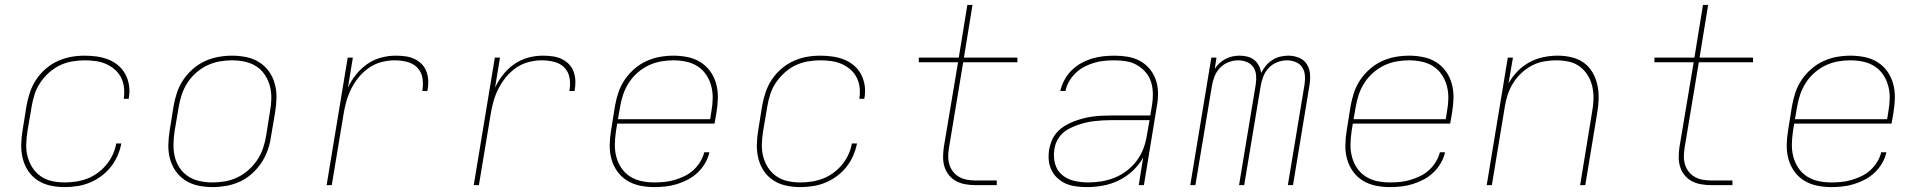

<svg xmlns="http://www.w3.org/2000/svg" viewBox="-20 -755 7840 783"><path d="M244 8Q214 8 186 2Q158 -4 134.5 -19Q111 -34 95.5 -57Q80 -80 73 -107.5Q66 -135 66.5 -164.5Q67 -194 72 -223L88 -323Q93 -351 102 -378Q111 -405 127 -429.5Q143 -454 166 -474Q189 -494 215.5 -506Q242 -518 269.5 -523Q297 -528 325 -528Q350 -528 375 -524.5Q400 -521 422.5 -512Q445 -503 463 -487.5Q481 -472 492 -451Q503 -430 506.5 -405Q510 -380 505 -354Q505 -354 505 -353.5Q505 -353 505 -352H484Q484 -353 484.5 -353.5Q485 -354 485 -354Q488 -377 485.5 -399Q483 -421 473 -440Q463 -459 447 -472.5Q431 -486 411.5 -494.5Q392 -503 369.5 -506Q347 -509 325 -509Q300 -509 274 -504.5Q248 -500 224 -488.5Q200 -477 179.5 -458.5Q159 -440 144 -417.5Q129 -395 121 -370Q113 -345 109 -320L92 -220Q88 -194 87 -167.5Q86 -141 92.5 -116.5Q99 -92 112.5 -71Q126 -50 146.5 -36Q167 -22 192 -16.5Q217 -11 244 -11Q267 -11 290 -14.5Q313 -18 335.5 -26.5Q358 -35 378.5 -50Q399 -65 414.5 -84Q430 -103 440 -125Q450 -147 454 -170H475Q470 -145 459.5 -120.5Q449 -96 432 -74.5Q415 -53 392.5 -36.5Q370 -20 345.5 -10Q321 0 295 4Q269 8 244 8Z M847 8Q817 8 788.5 2Q760 -4 736.5 -19Q713 -34 697 -56.5Q681 -79 673.5 -106.5Q666 -134 666.5 -163.5Q667 -193 672 -223L688 -323Q693 -351 702 -378Q711 -405 727.5 -429.5Q744 -454 767 -474Q790 -494 816.5 -506Q843 -518 871 -523Q899 -528 927 -528Q956 -528 985 -522Q1014 -516 1037.5 -501Q1061 -486 1077 -463.5Q1093 -441 1100.5 -413.5Q1108 -386 1107.5 -356.5Q1107 -327 1102 -297L1085 -197Q1081 -169 1071.5 -142Q1062 -115 1045.5 -90.5Q1029 -66 1006.5 -46Q984 -26 957.5 -14Q931 -2 902.5 3Q874 8 847 8ZM847 -11Q872 -11 898 -15.5Q924 -20 948 -31.5Q972 -43 993 -61.5Q1014 -80 1029 -102.5Q1044 -125 1052.5 -150Q1061 -175 1065 -200L1081 -300Q1086 -327 1086.5 -353.5Q1087 -380 1080.5 -404.5Q1074 -429 1060 -450Q1046 -471 1025 -484.5Q1004 -498 978.5 -503.5Q953 -509 926 -509Q901 -509 875.5 -504.5Q850 -500 825.5 -488.5Q801 -477 780 -458.5Q759 -440 744.5 -417.5Q730 -395 721.5 -370Q713 -345 709 -320L692 -220Q688 -193 687.5 -166.5Q687 -140 693 -115.5Q699 -91 713 -70Q727 -49 748 -35.5Q769 -22 794.5 -16.5Q820 -11 847 -11Z M1312 0 1398 -520H1419L1399 -398Q1412 -426 1432 -451Q1452 -476 1478 -494Q1504 -512 1534 -520Q1564 -528 1593 -528Q1613 -528 1632.5 -525.5Q1652 -523 1669.5 -515Q1687 -507 1700 -493.5Q1713 -480 1719.5 -462Q1726 -444 1726.5 -424Q1727 -404 1723 -384H1702Q1707 -410 1703 -435.5Q1699 -461 1682.5 -478.5Q1666 -496 1641 -502.5Q1616 -509 1590 -509Q1563 -509 1536 -502Q1509 -495 1485.5 -479Q1462 -463 1443.5 -440.5Q1425 -418 1412.5 -393Q1400 -368 1392.5 -341.5Q1385 -315 1381 -289L1333 0Z M1912 0 1998 -520H2019L1999 -398Q2012 -426 2032 -451Q2052 -476 2078 -494Q2104 -512 2134 -520Q2164 -528 2193 -528Q2213 -528 2232.5 -525.5Q2252 -523 2269.5 -515Q2287 -507 2300 -493.5Q2313 -480 2319.5 -462Q2326 -444 2326.5 -424Q2327 -404 2323 -384H2302Q2307 -410 2303 -435.5Q2299 -461 2282.5 -478.5Q2266 -496 2241 -502.5Q2216 -509 2190 -509Q2163 -509 2136 -502Q2109 -495 2085.5 -479Q2062 -463 2043.5 -440.5Q2025 -418 2012.5 -393Q2000 -368 1992.5 -341.5Q1985 -315 1981 -289L1933 0Z M2648 8Q2618 8 2589.5 2Q2561 -4 2537.5 -18.5Q2514 -33 2497.5 -56Q2481 -79 2473.5 -106.5Q2466 -134 2466.5 -163.5Q2467 -193 2472 -223L2488 -323Q2493 -351 2502 -378Q2511 -405 2527.5 -429.5Q2544 -454 2567 -474Q2590 -494 2616.5 -506Q2643 -518 2671 -523Q2699 -528 2727 -528Q2756 -528 2785 -522Q2814 -516 2837.5 -501Q2861 -486 2877 -463.5Q2893 -441 2900.5 -413.5Q2908 -386 2907.5 -356.5Q2907 -327 2902 -297L2894 -251H2497L2492 -220Q2488 -193 2487.5 -166.5Q2487 -140 2493.5 -115.5Q2500 -91 2514 -70Q2528 -49 2549 -35.5Q2570 -22 2595.5 -16.5Q2621 -11 2648 -11Q2669 -11 2689.5 -13Q2710 -15 2730.5 -21Q2751 -27 2771 -36.5Q2791 -46 2807.5 -61Q2824 -76 2835.5 -95Q2847 -114 2852 -134H2873Q2868 -111 2855.5 -89.5Q2843 -68 2825 -51Q2807 -34 2785 -22.5Q2763 -11 2740 -4Q2717 3 2694 5.5Q2671 8 2648 8ZM2500 -269H2876L2881 -300Q2886 -327 2886.5 -353.5Q2887 -380 2880.5 -404.5Q2874 -429 2860 -450Q2846 -471 2825 -484.5Q2804 -498 2778.5 -503.5Q2753 -509 2726 -509Q2701 -509 2675.5 -504.5Q2650 -500 2625.5 -488.5Q2601 -477 2580 -458.5Q2559 -440 2544.5 -417.5Q2530 -395 2521.5 -370Q2513 -345 2509 -320Z M3244 8Q3214 8 3186 2Q3158 -4 3134.5 -19Q3111 -34 3095.5 -57Q3080 -80 3073 -107.5Q3066 -135 3066.5 -164.5Q3067 -194 3072 -223L3088 -323Q3093 -351 3102 -378Q3111 -405 3127 -429.5Q3143 -454 3166 -474Q3189 -494 3215.5 -506Q3242 -518 3269.5 -523Q3297 -528 3325 -528Q3350 -528 3375 -524.5Q3400 -521 3422.5 -512Q3445 -503 3463 -487.5Q3481 -472 3492 -451Q3503 -430 3506.5 -405Q3510 -380 3505 -354Q3505 -354 3505 -353.5Q3505 -353 3505 -352H3484Q3484 -353 3484.5 -353.5Q3485 -354 3485 -354Q3488 -377 3485.5 -399Q3483 -421 3473 -440Q3463 -459 3447 -472.5Q3431 -486 3411.5 -494.5Q3392 -503 3369.5 -506Q3347 -509 3325 -509Q3300 -509 3274 -504.5Q3248 -500 3224 -488.5Q3200 -477 3179.5 -458.5Q3159 -440 3144 -417.5Q3129 -395 3121 -370Q3113 -345 3109 -320L3092 -220Q3088 -194 3087 -167.5Q3086 -141 3092.5 -116.5Q3099 -92 3112.5 -71Q3126 -50 3146.5 -36Q3167 -22 3192 -16.5Q3217 -11 3244 -11Q3267 -11 3290 -14.5Q3313 -18 3335.5 -26.5Q3358 -35 3378.5 -50Q3399 -65 3414.5 -84Q3430 -103 3440 -125Q3450 -147 3454 -170H3475Q3470 -145 3459.5 -120.5Q3449 -96 3432 -74.5Q3415 -53 3392.5 -36.5Q3370 -20 3345.5 -10Q3321 0 3295 4Q3269 8 3244 8Z M3958 0Q3938 0 3917.5 -3.5Q3897 -7 3880 -16Q3863 -25 3850.5 -40Q3838 -55 3832 -74Q3826 -93 3826 -113.5Q3826 -134 3829 -155L3887 -501H3727V-520H3890L3925 -735H3946L3911 -520H4129V-501H3908L3850 -152Q3847 -134 3847 -116.5Q3847 -99 3852 -83Q3857 -67 3867.5 -54Q3878 -41 3892.5 -33Q3907 -25 3924 -22Q3941 -19 3958 -19H4045V0Z M4412 8Q4390 8 4368 5Q4346 2 4327 -6Q4308 -14 4292.5 -28.5Q4277 -43 4268 -61.5Q4259 -80 4257 -102Q4255 -124 4259 -147Q4262 -165 4270 -183.5Q4278 -202 4292 -217Q4306 -232 4323.5 -242.5Q4341 -253 4359.5 -260Q4378 -267 4397 -272Q4416 -277 4435 -279.5Q4454 -282 4473 -283Q4492 -284 4511 -284H4671L4678 -326Q4682 -350 4681.5 -374.5Q4681 -399 4674 -421Q4667 -443 4652 -460.5Q4637 -478 4617 -489.5Q4597 -501 4573.5 -505Q4550 -509 4525 -509Q4505 -509 4484 -507Q4463 -505 4442.5 -499Q4422 -493 4402.5 -483Q4383 -473 4367 -457.5Q4351 -442 4340 -423Q4329 -404 4325 -384H4304Q4309 -406 4320.5 -428Q4332 -450 4349.5 -467.5Q4367 -485 4388.5 -497Q4410 -509 4433 -516Q4456 -523 4479 -525.5Q4502 -528 4525 -528Q4553 -528 4579.5 -523.5Q4606 -519 4629 -506.5Q4652 -494 4668.5 -474Q4685 -454 4693.5 -429.5Q4702 -405 4702.5 -377.5Q4703 -350 4698 -323L4645 0H4624L4642 -113Q4626 -83 4599.5 -58.5Q4573 -34 4542 -19Q4511 -4 4478 2Q4445 8 4412 8ZM4418 -11Q4445 -11 4472.5 -15.5Q4500 -20 4526 -30.5Q4552 -41 4575.5 -59Q4599 -77 4616 -100Q4633 -123 4643 -149.5Q4653 -176 4657 -203L4668 -265H4511Q4494 -265 4477 -264Q4460 -263 4442.5 -261Q4425 -259 4408 -255Q4391 -251 4374 -245Q4357 -239 4340.5 -230.5Q4324 -222 4311 -209Q4298 -196 4290 -179.5Q4282 -163 4280 -146Q4275 -116 4282.5 -88Q4290 -60 4311 -42Q4332 -24 4360.5 -17.5Q4389 -11 4418 -11Z M4834 0 4920 -520H4941L4934 -474Q4942 -487 4953.5 -497.5Q4965 -508 4978.5 -515Q4992 -522 5006.5 -525Q5021 -528 5035 -528Q5052 -528 5067.5 -524Q5083 -520 5095 -510.5Q5107 -501 5114 -487Q5121 -473 5123 -457Q5131 -473 5142.5 -487Q5154 -501 5169 -510.5Q5184 -520 5200.5 -524Q5217 -528 5234 -528Q5257 -528 5277.5 -519.5Q5298 -511 5309.5 -493Q5321 -475 5322.5 -452Q5324 -429 5320 -406L5253 0H5232L5300 -410Q5303 -429 5301.5 -447.5Q5300 -466 5290.5 -480.5Q5281 -495 5264 -502Q5247 -509 5228 -509Q5208 -509 5188 -501Q5168 -493 5153.5 -477.5Q5139 -462 5131.5 -442Q5124 -422 5121 -403L5054 0H5033L5101 -410Q5104 -429 5102.5 -447.5Q5101 -466 5091.5 -480.5Q5082 -495 5065 -502Q5048 -509 5029 -509Q5009 -509 4989 -501Q4969 -493 4954.5 -477.5Q4940 -462 4932.5 -442Q4925 -422 4922 -403L4855 0Z M5648 8Q5618 8 5589.5 2Q5561 -4 5537.5 -18.5Q5514 -33 5497.5 -56Q5481 -79 5473.5 -106.5Q5466 -134 5466.5 -163.5Q5467 -193 5472 -223L5488 -323Q5493 -351 5502 -378Q5511 -405 5527.5 -429.5Q5544 -454 5567 -474Q5590 -494 5616.5 -506Q5643 -518 5671 -523Q5699 -528 5727 -528Q5756 -528 5785 -522Q5814 -516 5837.5 -501Q5861 -486 5877 -463.5Q5893 -441 5900.5 -413.5Q5908 -386 5907.5 -356.5Q5907 -327 5902 -297L5894 -251H5497L5492 -220Q5488 -193 5487.5 -166.5Q5487 -140 5493.5 -115.5Q5500 -91 5514 -70Q5528 -49 5549 -35.5Q5570 -22 5595.5 -16.5Q5621 -11 5648 -11Q5669 -11 5689.5 -13Q5710 -15 5730.5 -21Q5751 -27 5771 -36.5Q5791 -46 5807.5 -61Q5824 -76 5835.5 -95Q5847 -114 5852 -134H5873Q5868 -111 5855.5 -89.5Q5843 -68 5825 -51Q5807 -34 5785 -22.5Q5763 -11 5740 -4Q5717 3 5694 5.5Q5671 8 5648 8ZM5500 -269H5876L5881 -300Q5886 -327 5886.5 -353.5Q5887 -380 5880.5 -404.5Q5874 -429 5860 -450Q5846 -471 5825 -484.5Q5804 -498 5778.5 -503.5Q5753 -509 5726 -509Q5701 -509 5675.5 -504.5Q5650 -500 5625.5 -488.5Q5601 -477 5580 -458.5Q5559 -440 5544.5 -417.5Q5530 -395 5521.5 -370Q5513 -345 5509 -320Z M6043 0 6129 -520H6150L6132 -415Q6147 -442 6169 -464.5Q6191 -487 6218 -501.5Q6245 -516 6274.5 -522Q6304 -528 6332 -528Q6361 -528 6389 -521.5Q6417 -515 6438.5 -499.5Q6460 -484 6474 -460.5Q6488 -437 6494 -410Q6500 -383 6499.5 -354.5Q6499 -326 6494 -297L6445 0H6424L6473 -300Q6478 -326 6478.5 -352Q6479 -378 6473.5 -402.5Q6468 -427 6455 -448Q6442 -469 6422.5 -483.5Q6403 -498 6378 -503.5Q6353 -509 6326 -509Q6302 -509 6276.5 -504.5Q6251 -500 6228 -488Q6205 -476 6185 -457.5Q6165 -439 6151 -416.5Q6137 -394 6129 -370Q6121 -346 6117 -321L6064 0Z M6958 0Q6938 0 6917.5 -3.5Q6897 -7 6880 -16Q6863 -25 6850.5 -40Q6838 -55 6832 -74Q6826 -93 6826 -113.5Q6826 -134 6829 -155L6887 -501H6727V-520H6890L6925 -735H6946L6911 -520H7129V-501H6908L6850 -152Q6847 -134 6847 -116.5Q6847 -99 6852 -83Q6857 -67 6867.5 -54Q6878 -41 6892.5 -33Q6907 -25 6924 -22Q6941 -19 6958 -19H7045V0Z M7448 8Q7418 8 7389.5 2Q7361 -4 7337.5 -18.5Q7314 -33 7297.5 -56Q7281 -79 7273.5 -106.5Q7266 -134 7266.5 -163.5Q7267 -193 7272 -223L7288 -323Q7293 -351 7302 -378Q7311 -405 7327.5 -429.5Q7344 -454 7367 -474Q7390 -494 7416.5 -506Q7443 -518 7471 -523Q7499 -528 7527 -528Q7556 -528 7585 -522Q7614 -516 7637.5 -501Q7661 -486 7677 -463.5Q7693 -441 7700.5 -413.5Q7708 -386 7707.5 -356.5Q7707 -327 7702 -297L7694 -251H7297L7292 -220Q7288 -193 7287.5 -166.5Q7287 -140 7293.5 -115.5Q7300 -91 7314 -70Q7328 -49 7349 -35.5Q7370 -22 7395.5 -16.5Q7421 -11 7448 -11Q7469 -11 7489.5 -13Q7510 -15 7530.5 -21Q7551 -27 7571 -36.5Q7591 -46 7607.5 -61Q7624 -76 7635.5 -95Q7647 -114 7652 -134H7673Q7668 -111 7655.5 -89.5Q7643 -68 7625 -51Q7607 -34 7585 -22.5Q7563 -11 7540 -4Q7517 3 7494 5.5Q7471 8 7448 8ZM7300 -269H7676L7681 -300Q7686 -327 7686.5 -353.5Q7687 -380 7680.5 -404.5Q7674 -429 7660 -450Q7646 -471 7625 -484.5Q7604 -498 7578.5 -503.5Q7553 -509 7526 -509Q7501 -509 7475.5 -504.5Q7450 -500 7425.5 -488.5Q7401 -477 7380 -458.5Q7359 -440 7344.5 -417.5Q7330 -395 7321.5 -370Q7313 -345 7309 -320Z"/></svg>

Font: Iosevka SS04 Th Ex Obl
Style: Regular
Weight: 100
Width: 7
Italic angle: -9°
Monospace: yes
Designer: Belleve Invis
Foundry: Belleve Invis
Version: Version 19.0.0; ttfautohint (v1.8.4)